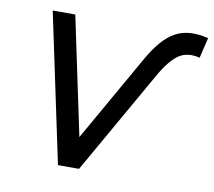

<svg xmlns="http://www.w3.org/2000/svg" viewBox="-78 -798 988 888"><g transform="rotate(10 415.5 -354.0)"><path d="M249 0 101 -700H207L324 -145L556 -553Q613 -654 675.5 -688Q738 -722 831 -699L808 -603Q748 -618 707.5 -589.5Q667 -561 624 -485L348 0Z"/></g></svg>

Font: Montserrat Medium
Style: Italic
Weight: 500
Italic angle: -11.3°
Designer: Julieta Ulanovsky
Foundry: Julieta Ulanovsky
Version: Version 9.000; ttfautohint (v1.8.4.7-5d5b)